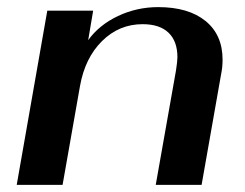

<svg xmlns="http://www.w3.org/2000/svg" viewBox="-20 -520 688 540"><path d="M113 -490H242L228 -407Q259 -450 312 -475Q365 -500 425 -500Q510 -500 558 -461Q606 -422 606 -352Q606 -331 602 -312L547 0H418L475 -322Q479 -348 479 -359Q479 -404 454 -428Q429 -452 381 -452Q315 -452 267 -404.5Q219 -357 205 -278L156 0H27Z"/></svg>

Font: Fahkwang SemiBold
Style: Italic
Weight: 600
Italic angle: -10°
Version: Version 1.000; ttfautohint (v1.6)